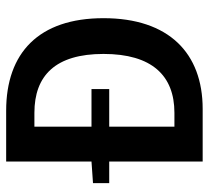

<svg xmlns="http://www.w3.org/2000/svg" viewBox="-48 -646 694 639"><g transform="rotate(-90 299.5 -327.0)"><path d="M81 0H256C442 0 558 -113 558 -330C558 -546 442 -654 250 -654H81V-370L9 -365V-311H81ZM197 -94V-311H322V-370H197V-560H243C367 -560 439 -490 439 -330C439 -169 367 -94 243 -94Z"/></g></svg>

Font: Source Code Pro Semibold
Style: Regular
Weight: 600
Monospace: yes
Designer: Paul D. Hunt
Foundry: Adobe Systems Incorporated
Version: Version 1.017;PS 1.000;hotconv 1.0.70;makeotf.lib2.5.5900